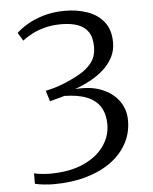

<svg xmlns="http://www.w3.org/2000/svg" viewBox="-54 -796 680 854"><g transform="rotate(-5 286.0 -369.0)"><path d="M152 13Q133.5 13 110.2 10.8Q87 8.5 68 4V-43Q84 -38.5 104.8 -36.8Q125.5 -35 139 -35Q226.5 -35 287.5 -62.2Q348.5 -89.5 380.2 -134Q412 -178.5 412 -231Q412 -276 393.5 -307.5Q375 -339 335.2 -356Q295.5 -373 232 -374Q228.5 -372.5 213.8 -368.5Q199 -364.5 184.5 -360.8Q170 -357 167 -356L152 -404Q171.5 -408 191.5 -413.8Q211.5 -419.5 230 -427Q271.5 -443.5 306 -463Q340.5 -482.5 361.5 -510Q382.5 -537.5 383 -577.5Q383.5 -621 366.8 -646.2Q350 -671.5 319.2 -682.2Q288.5 -693 247 -693Q208 -693 175.8 -685Q143.5 -677 117.5 -663.8Q91.5 -650.5 72 -635L50 -671Q66 -687.5 97 -706.2Q128 -725 171.2 -738Q214.5 -751 268 -751Q322 -751 367.8 -735Q413.5 -719 441.2 -684Q469 -649 469 -592Q469 -555.5 453 -525.2Q437 -495 410 -471.2Q383 -447.5 349.8 -429.8Q316.5 -412 282 -400Q351 -406 400.8 -386Q450.5 -366 477.5 -328.5Q504.5 -291 505 -244Q506 -188 481 -140.8Q456 -93.5 409.5 -59.2Q363 -25 297.8 -6Q232.5 13 152 13Z"/></g></svg>

Font: Merriweather Light
Style: Regular
Weight: 300
Designer: Eben Sorkin
Foundry: Eben Sorkin
Version: Version 2.100